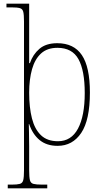

<svg xmlns="http://www.w3.org/2000/svg" viewBox="-20 -780 566 1040"><path d="M22 240V220H44Q73 220 87.5 216Q102 212 106 195.5Q110 179 110 143V-664Q110 -700 106 -716Q102 -732 87.5 -736Q73 -740 43 -740H15V-760H138V-561Q138 -530 138 -499.5Q138 -469 138 -438H142Q158 -485 193.5 -515.5Q229 -546 290 -546Q380 -546 423.5 -481.5Q467 -417 467 -279Q467 -130 420 -60Q373 10 292 10Q233 10 195 -21Q157 -52 138 -108H136Q136 -93 137 -64Q138 -35 138 13V143Q138 179 142 195.5Q146 212 161 216Q176 220 207 220H236V240ZM294 -15Q366 -15 402.5 -83.5Q439 -152 439 -276Q439 -398 405 -459.5Q371 -521 291 -521Q236 -521 202.5 -490.5Q169 -460 153.5 -405Q138 -350 138 -278Q138 -198 153 -139Q168 -80 202 -47.5Q236 -15 294 -15Z"/></svg>

Font: Noto Serif Hebrew SemiCondensed Thin
Style: Regular
Weight: 100
Width: 4
Designer: Monotype Design Team
Foundry: Monotype Imaging Inc.
Version: Version 2.004; ttfautohint (v1.8.4.7-5d5b)